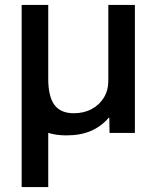

<svg xmlns="http://www.w3.org/2000/svg" viewBox="-20 -540 627 780"><path d="M68 220V-520H176V-220Q176 -148 201 -114Q226 -80 280 -80Q321 -80 352.5 -97Q384 -114 402 -143.5Q420 -173 420 -210V-520H528V0H425L424 -62H422Q391 -26 349 -8Q307 10 250 10Q166 10 122 -31L176 -71V220Z"/></svg>

Font: M PLUS 2 Thin Medium
Style: Regular
Weight: 500
Version: Version 1.001